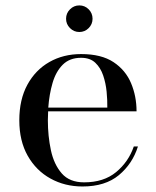

<svg xmlns="http://www.w3.org/2000/svg" viewBox="-20 -666 565 696"><path d="M219.5 -598Q219.5 -618 233.7 -632.2Q247.9 -646.4 267.5 -646.4Q287.5 -646.4 301.5 -632.2Q315.5 -618 315.5 -598Q315.5 -578.4 301.5 -564.2Q287.5 -550 267.5 -550Q247.9 -550 233.7 -564.2Q219.5 -578.4 219.5 -598ZM480 -135Q460.5 -72.5 411 -31.2Q361.5 10 279 10Q215 10 163 -18.8Q111 -47.5 80.5 -101.2Q50 -155 50 -230Q50 -305 79.2 -358.8Q108.5 -412.5 159 -441.2Q209.5 -470 274 -470Q347.5 -470 391.5 -440.8Q435.5 -411.5 455.2 -364.2Q475 -317 475 -262.5H154.5Q153.5 -247 153.5 -230Q153.5 -173 164.5 -121.5Q175.5 -70 203.8 -37.5Q232 -5 285 -5Q356 -5 401 -42.2Q446 -79.5 465 -135ZM274 -456.5Q232.5 -456.5 207.5 -431.5Q182.5 -406.5 170.5 -365.2Q158.5 -324 155 -276H369Q369.5 -302.5 366.5 -333.5Q363.5 -364.5 354 -392.5Q344.5 -420.5 325.5 -438.5Q306.5 -456.5 274 -456.5Z"/></svg>

Font: Bodoni* 16
Style: Regular
Weight: 400
Version: Version 2.2